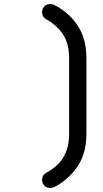

<svg xmlns="http://www.w3.org/2000/svg" viewBox="-20 -745 512 953"><path d="M409 -454C409 -531 391 -601 327 -665C302 -689 275 -708 248 -721C243 -724 237 -725 229 -725C206 -725 189 -708 189 -685C189 -668 197 -655 212 -648C231 -638 251 -622 272 -601C313 -556 323 -510 323 -454V-83C323 -27 312 19 275 63C252 86 231 102 212 111C197 119 189 131 189 148C189 171 206 188 229 188C236 188 242 187 248 184C275 171 302 152 327 127C391 63 409 -6 409 -83Z"/></svg>

Font: Fabada
Style: Regular
Weight: 400
Designer: deFharo
Foundry: deFharo.com
Version: Version 4.000 2011 initial release